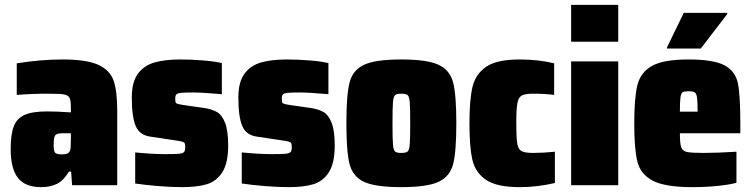

<svg xmlns="http://www.w3.org/2000/svg" viewBox="-20 -763 3101 791"><path d="M24 -149Q24 -209 36.5 -242Q49 -275 81 -289.5Q113 -304 174 -304Q214 -304 272 -300V-319Q272 -349 266.5 -360Q261 -371 243.5 -374Q226 -377 179 -377Q111 -377 49 -372V-502Q147 -518 238 -518Q338 -518 386 -495.5Q434 -473 448.5 -429.5Q463 -386 463 -305V0H277L273 -56H264Q242 -19 214.5 -5.5Q187 8 149 8Q84 8 54 -30Q24 -68 24 -149ZM269 -144Q272 -152 272 -187V-214H238Q214 -214 207.5 -205.5Q201 -197 201 -166Q201 -142 206.5 -134.5Q212 -127 236 -127Q251 -127 258 -130.5Q265 -134 269 -144Z M537 -7V-135Q611 -128 658 -128Q701 -128 717 -129.5Q733 -131 738 -136.5Q743 -142 743 -156Q743 -168 741 -172.5Q739 -177 730.5 -179.5Q722 -182 700 -185L600 -200Q555 -206 539 -244Q523 -282 523 -361Q523 -425 548 -459Q573 -493 616 -505.5Q659 -518 723 -518Q769 -518 817.5 -514Q866 -510 894 -503V-375Q812 -382 778 -382Q741 -382 726 -380.5Q711 -379 706.5 -374Q702 -369 702 -358Q702 -346 703.5 -341.5Q705 -337 712 -335Q719 -333 738 -330L822 -318Q854 -313 874.5 -301Q895 -289 907.5 -256.5Q920 -224 920 -164Q920 -91 896 -53.5Q872 -16 832 -4Q792 8 730 8Q685 8 631 3.5Q577 -1 537 -7Z M976 -7V-135Q1050 -128 1097 -128Q1140 -128 1156 -129.5Q1172 -131 1177 -136.5Q1182 -142 1182 -156Q1182 -168 1180 -172.5Q1178 -177 1169.5 -179.5Q1161 -182 1139 -185L1039 -200Q994 -206 978 -244Q962 -282 962 -361Q962 -425 987 -459Q1012 -493 1055 -505.5Q1098 -518 1162 -518Q1208 -518 1256.5 -514Q1305 -510 1333 -503V-375Q1251 -382 1217 -382Q1180 -382 1165 -380.5Q1150 -379 1145.5 -374Q1141 -369 1141 -358Q1141 -346 1142.5 -341.5Q1144 -337 1151 -335Q1158 -333 1177 -330L1261 -318Q1293 -313 1313.5 -301Q1334 -289 1346.5 -256.5Q1359 -224 1359 -164Q1359 -91 1335 -53.5Q1311 -16 1271 -4Q1231 8 1169 8Q1124 8 1070 3.5Q1016 -1 976 -7Z M1407 -255Q1407 -371 1420 -422.5Q1433 -474 1479.5 -496Q1526 -518 1633 -518Q1740 -518 1787 -496Q1834 -474 1847 -422.5Q1860 -371 1860 -255Q1860 -139 1847 -87.5Q1834 -36 1787 -14Q1740 8 1633 8Q1526 8 1479.5 -14Q1433 -36 1420 -87.5Q1407 -139 1407 -255ZM1670 -255Q1670 -320 1668 -342.5Q1666 -365 1659.5 -371Q1653 -377 1633 -377Q1614 -377 1607.5 -371Q1601 -365 1599 -342.5Q1597 -320 1597 -255Q1597 -190 1599 -167.5Q1601 -145 1607.5 -139Q1614 -133 1633 -133Q1653 -133 1659.5 -139Q1666 -145 1668 -167.5Q1670 -190 1670 -255Z M1914 -254Q1914 -351 1926.5 -404.5Q1939 -458 1983 -488Q2027 -518 2121 -518Q2199 -518 2263 -502V-372Q2226 -377 2176 -377Q2143 -377 2129.5 -369.5Q2116 -362 2111.5 -338Q2107 -314 2107 -255Q2107 -195 2111 -171.5Q2115 -148 2128.5 -140.5Q2142 -133 2176 -133Q2219 -133 2266 -138V-9Q2192 8 2121 8Q2027 8 1982.5 -22Q1938 -52 1926 -105Q1914 -158 1914 -254Z M2333 -591V-743H2527V-591ZM2333 0V-510H2527V0Z M3030 -214H2781Q2781 -171 2786.5 -156Q2792 -141 2809.5 -137Q2827 -133 2879 -133Q2934 -133 3014 -138V-10Q2986 -2 2935.5 3Q2885 8 2833 8Q2720 8 2669.5 -18.5Q2619 -45 2606 -96.5Q2593 -148 2593 -254Q2593 -360 2606 -412.5Q2619 -465 2666 -491.5Q2713 -518 2816 -518Q2921 -518 2965.5 -493.5Q3010 -469 3020 -419.5Q3030 -370 3030 -254ZM2781 -303H2854Q2854 -346 2851.5 -362Q2849 -378 2842 -382.5Q2835 -387 2816 -387Q2799 -387 2792.5 -383Q2786 -379 2783.5 -362.5Q2781 -346 2781 -303ZM2728 -563V-568L2797 -710H2976V-705L2867 -563Z"/></svg>

Font: Saira Semi Condensed Black
Style: Regular
Weight: 900
Width: 4
Designer: Hector Gatti with collaboration of the Omnibus-Type team
Foundry: Omnibus-Type
Version: Version 1.001; ttfautohint (v1.8)